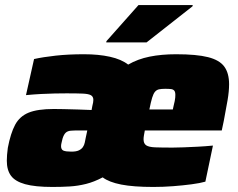

<svg xmlns="http://www.w3.org/2000/svg" viewBox="-20 -733 942 761"><path d="M188 8Q119 8 79.5 -3Q40 -14 23.5 -36.5Q7 -59 7 -96Q7 -106 8 -119.5Q9 -133 11 -147Q22 -205 40 -238.5Q58 -272 93.5 -286.5Q129 -301 193 -301Q206 -301 232.5 -300.5Q259 -300 289 -299Q319 -298 343 -297L346 -313Q348 -320 349 -326.5Q350 -333 350 -337Q350 -350 340.5 -355.5Q331 -361 308 -362Q285 -363 244 -363Q223 -363 197.5 -362.5Q172 -362 143.5 -360.5Q115 -359 83 -356L115 -499Q151 -507 201 -512.5Q251 -518 313 -518Q371 -518 416 -508Q461 -498 488 -477Q526 -499 573 -508.5Q620 -518 678 -518Q759 -518 804.5 -506.5Q850 -495 869 -469Q888 -443 888 -399Q888 -371 882 -336Q876 -301 867 -254L859 -216H554Q552 -205 550.5 -196.5Q549 -188 549 -181Q549 -164 559.5 -157Q570 -150 595 -149Q620 -148 664 -148Q682 -148 707.5 -149Q733 -150 763 -151.5Q793 -153 824 -156L794 -13Q773 -7 739 -2.5Q705 2 666 5Q627 8 588 8Q509 8 460.5 -1.5Q412 -11 387 -30Q353 -12 321 -4Q289 4 257 6Q225 8 188 8ZM263 -132Q282 -132 292.5 -137Q303 -142 308.5 -150Q314 -158 316 -168Q318 -178 320 -188L326 -216H295Q274 -216 261 -215Q248 -214 240.5 -207Q233 -200 228 -184Q227 -179 224.5 -169.5Q222 -160 222 -154Q222 -140 231.5 -136Q241 -132 263 -132ZM572 -299H665L668 -313Q671 -325 672.5 -332.5Q674 -340 674.5 -346Q675 -352 675 -357Q675 -369 670.5 -374Q666 -379 657.5 -380Q649 -381 635 -381Q620 -381 610.5 -379Q601 -377 594.5 -369.5Q588 -362 583 -345.5Q578 -329 572 -299ZM401 -565 402 -570 529 -713H744L743 -708L561 -565Z"/></svg>

Font: Saira SemiExpanded Black
Style: Italic
Weight: 900
Width: 6
Italic angle: -12°
Designer: Hector Gatti with collaboration of the Omnibus-Type team
Foundry: Omnibus-Type
Version: Version 1.101